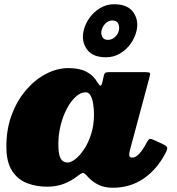

<svg xmlns="http://www.w3.org/2000/svg" viewBox="-20 -860 834 905"><path d="M488.5 -672Q470 -672 462.5 -685.5Q455 -699 458.5 -715.5Q463 -735.5 477.2 -749.5Q491.5 -763.5 510 -763.5Q529 -763.5 536.8 -749.5Q544.5 -735.5 540 -715.5Q536.5 -699 522 -685.5Q507.5 -672 488.5 -672ZM480 -590Q515.5 -590 545.2 -607.5Q575 -625 595.5 -653.5Q616 -682 623.5 -714.5Q635 -764 608.5 -802Q582 -840 517.5 -840Q482.5 -840 452.5 -822.2Q422.5 -804.5 402 -776Q381.5 -747.5 374 -714.5Q363 -665.5 389.5 -627.8Q416 -590 480 -590ZM423 -320Q423 -270 409.8 -228.5Q396.5 -187 376.5 -156.8Q356.5 -126.5 335.5 -110.2Q314.5 -94 299 -94Q276.5 -94 265.8 -113Q255 -132 255 -180Q255 -226.5 266 -270.2Q277 -314 295.8 -349Q314.5 -384 337.5 -404.5Q360.5 -425 384 -425Q398 -425 406.5 -410.2Q415 -395.5 419 -371.5Q423 -347.5 423 -320ZM759 -136.5Q770 -157 768 -164.5Q766 -172 748 -180.5L707 -199.5Q692.5 -206.5 686 -205Q679.5 -203.5 670.5 -186Q658 -162.5 646.2 -147Q634.5 -131.5 623.8 -124.2Q613 -117 603 -117Q589 -117 589 -131Q589 -135 590 -140.8Q591 -146.5 592 -151L685 -497Q689 -511 686.5 -515.5Q684 -520 665 -520H496Q480.5 -520 476 -516.5Q471.5 -513 469.5 -504L463.5 -477Q458.5 -455 453.2 -456.2Q448 -457.5 441.5 -468.5Q421.5 -504 388.2 -521.5Q355 -539 302 -539Q250 -539 198.2 -512.5Q146.5 -486 104 -437Q61.5 -388 35.8 -320.2Q10 -252.5 10 -170Q10 -95 37.5 -53.8Q65 -12.5 108.8 3.8Q152.5 20 202 20Q246.5 20 282 6Q317.5 -8 346 -30.5Q360 -41.5 366.8 -44Q373.5 -46.5 381.5 -39.5Q384.5 -37 388 -33.5Q391.5 -30 396 -24.5Q415 -3.5 443.8 10.8Q472.5 25 511 25Q593.5 25 656.5 -18Q719.5 -61 759 -136.5Z"/></svg>

Font: Besley Black
Style: Italic
Weight: 900
Italic angle: -13°
Designer: Owen Earl
Foundry: indestructible type*
Version: Version 2.001